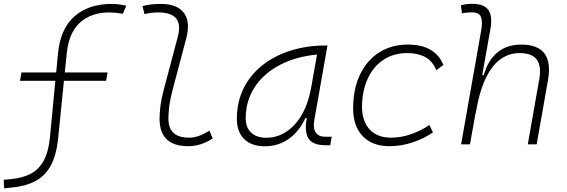

<svg xmlns="http://www.w3.org/2000/svg" viewBox="-47 -763 2997 1015"><path d="M-25.4 232.4 -27.3 187.5 13.7 183.6Q73.2 177.7 116 155.3Q158.7 132.8 184.3 85.7Q210 38.6 217.3 -40L245.6 -335.9H58.6L66.4 -379.9H250L259.3 -478.5Q272 -611.8 347.2 -677Q422.4 -742.2 541.5 -742.2Q583.5 -742.2 620.6 -732.4L602.5 -690.4Q561.5 -697.3 530.8 -697.3Q436 -697.3 376.7 -644.3Q317.4 -591.3 306.2 -483.4L295.4 -379.9H521.5L513.7 -335.9H291L260.3 -31.2Q251 59.1 220.5 113.8Q189.9 168.5 138.7 195.1Q87.4 221.7 15.6 228.5Z M948.2 9.8Q796.4 9.8 796.4 -135.7Q796.4 -157.2 800.3 -195.6Q804.2 -233.9 821.8 -300.3L893.1 -569.3Q926.8 -697.3 790 -697.3Q753.4 -697.3 716.8 -688.5L706.5 -731Q731 -737.8 755.9 -740Q780.8 -742.2 805.7 -742.2Q888.7 -742.2 924.8 -695.3Q960.9 -648.4 937.5 -559.6L868.7 -300.3Q850.1 -230 846.7 -192.1Q843.3 -154.3 843.3 -138.2Q841.8 -35.2 952.6 -35.2Q1002 -35.2 1060.1 -72.3L1077.6 -31.2Q1014.6 9.8 948.2 9.8Z M1353.5 10.3Q1282.7 10.3 1243.9 -27.8Q1205.1 -65.9 1205.1 -135.3Q1205.1 -223.1 1240.2 -294.7Q1275.4 -366.2 1338.9 -417Q1402.3 -467.8 1488.3 -495.1Q1574.2 -522.5 1675.3 -522.5H1684.1L1614.3 -126Q1606.9 -85.4 1622.3 -62.7Q1637.7 -40 1672.4 -40H1706.5L1698.7 4.9H1675.8Q1607.9 4.9 1584.7 -29.5Q1561.5 -64 1574.7 -138.7H1567.4Q1534.2 -66.9 1478.8 -28.3Q1423.3 10.3 1353.5 10.3ZM1360.8 -34.7Q1446.8 -34.7 1511.7 -105.5Q1576.7 -176.3 1599.1 -306.2L1628.9 -474.6Q1513.7 -463.4 1429.2 -418Q1344.7 -372.6 1298.3 -300.5Q1252 -228.5 1252 -137.7Q1252 -88.9 1280.8 -61.8Q1309.6 -34.7 1360.8 -34.7Z M2021 -35.2Q2072.3 -35.2 2125.2 -53.5Q2178.2 -71.8 2223.1 -102.1L2241.7 -63Q2194.3 -30.3 2134.5 -10.3Q2074.7 9.8 2011.7 9.8Q1921.4 9.8 1870.6 -43Q1819.8 -95.7 1819.8 -189.9Q1819.8 -292 1855.7 -367.7Q1891.6 -443.4 1956.8 -485.4Q2022 -527.3 2109.4 -527.3Q2252.4 -527.3 2296.9 -419.9L2259.3 -391.6Q2239.7 -440.4 2200.9 -461.4Q2162.1 -482.4 2105.5 -482.4Q2033.7 -482.4 1980 -446.8Q1926.3 -411.1 1896.7 -346.7Q1867.2 -282.2 1866.7 -195.8Q1867.7 -120.1 1908.2 -77.6Q1948.7 -35.2 2021 -35.2Z M2743.2 0 2803.7 -344.2Q2815.9 -413.1 2790.8 -447.8Q2765.6 -482.4 2698.7 -482.4Q2646.5 -482.4 2601.1 -451.7Q2555.7 -420.9 2521 -349.6Q2486.3 -278.3 2466.3 -156.2L2468.8 -175.3L2437.5 0H2390.6L2497.1 -604Q2505.4 -651.9 2494.9 -674.8Q2484.4 -697.8 2448.2 -697.8Q2435.1 -697.8 2421.6 -696.5Q2408.2 -695.3 2395 -692.4L2389.6 -734.9Q2404.3 -739.3 2419.2 -741Q2434.1 -742.7 2449.2 -742.7Q2512.7 -742.7 2535.2 -709.5Q2557.6 -676.3 2545.4 -608.9L2502.4 -365.7H2510.3Q2531.7 -442.9 2581.8 -485.1Q2631.8 -527.3 2708.5 -527.3Q2882.8 -527.3 2850.1 -340.3L2790 0Z"/></svg>

Font: Cascadia Code ExtraLight
Style: Italic
Weight: 200
Italic angle: -10°
Monospace: yes
Designer: Aaron Bell
Foundry: Saja Typeworks
Version: Version 2404.023; ttfautohint (v1.8.4)